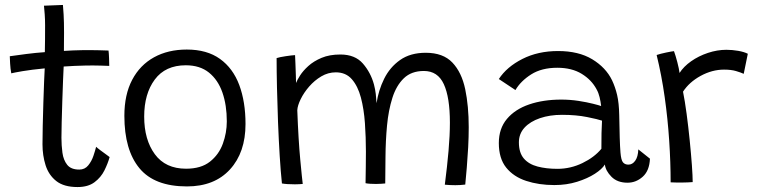

<svg xmlns="http://www.w3.org/2000/svg" viewBox="-20 -736 3063 775"><path d="M422.5 -102Q415.5 -76.5 401.5 -48.2Q387.5 -20 361.5 -0.5Q335.5 19 293 19Q238 19 207.2 -5.2Q176.5 -29.5 164 -69Q151.5 -108.5 151.5 -153.5Q151.5 -183.5 152.5 -228.5Q153.5 -273.5 155 -321Q156.5 -368.5 158 -406.5Q159.5 -444.5 160.5 -460Q108 -455 71.2 -448.8Q34.5 -442.5 25.5 -440Q22 -457.5 20.8 -479.8Q19.5 -502 19.5 -509Q47 -513 85.8 -518Q124.5 -523 161 -525.5Q161.5 -548 161.8 -577.8Q162 -607.5 162 -634.5Q162 -657 160.5 -677.8Q159 -698.5 157.5 -713L234 -716Q235 -707.5 236.8 -677.2Q238.5 -647 238.5 -604Q238.5 -589 238.2 -567.2Q238 -545.5 238 -530.5Q252.5 -531.5 274.5 -532.5Q296.5 -533.5 310 -533.5Q346.5 -534 379.2 -533.2Q412 -532.5 418 -532Q419.5 -521.5 420.2 -501.5Q421 -481.5 421 -470Q415.5 -470.5 386 -471.2Q356.5 -472 327 -471.5Q306 -471 280.8 -470Q255.5 -469 237 -467.5Q236 -450 234.5 -412Q233 -374 231.5 -328.5Q230 -283 229 -242.5Q228 -202 228 -180Q228 -149 232 -119.5Q236 -90 251.2 -70.8Q266.5 -51.5 300 -51.5Q322.5 -51.5 336.2 -68.5Q350 -85.5 357.2 -107.2Q364.5 -129 368 -143.5Q372.5 -139 384.5 -130Q396.5 -121 408 -112.8Q419.5 -104.5 422.5 -102Z M734.5 16.5Q603.5 16.5 542.8 -57Q482 -130.5 482 -268.5Q482 -354 513.5 -413.8Q545 -473.5 601.8 -504.8Q658.5 -536 734 -536Q815.5 -536 868 -498.2Q920.5 -460.5 945.8 -392.8Q971 -325 971 -235.5Q971 -120.5 908.2 -52Q845.5 16.5 734.5 16.5ZM731 -55Q791.5 -55 827.5 -83.5Q863.5 -112 879.5 -156Q895.5 -200 895.5 -246Q895.5 -311.5 877.8 -362.5Q860 -413.5 823.5 -443Q787 -472.5 730 -472.5Q647.5 -472.5 604.8 -415Q562 -357.5 562 -265.5Q562 -172 605 -113.5Q648 -55 731 -55Z M1118 4.5Q1113 -42 1109 -107Q1105 -172 1102.2 -243.5Q1099.5 -315 1098 -382.5Q1096.5 -450 1096.5 -501.5Q1108.5 -505.5 1133.5 -509.2Q1158.5 -513 1171 -513.5Q1171.5 -503.5 1172.5 -479Q1173.5 -454.5 1174.2 -431.2Q1175 -408 1175 -401Q1179 -412 1191 -431Q1203 -450 1224.5 -469.5Q1246 -489 1278 -502.5Q1310 -516 1354 -516Q1413 -516 1444.8 -479.5Q1476.5 -443 1489.5 -395Q1494.5 -376 1496.8 -356.8Q1499 -337.5 1500 -319.5Q1507.5 -371 1530.5 -417.8Q1553.5 -464.5 1595 -493.8Q1636.5 -523 1698.5 -523Q1768.5 -523 1806 -483.5Q1843.5 -444 1857.8 -376Q1872 -308 1872 -222.5Q1872 -184 1869.8 -141.8Q1867.5 -99.5 1864.2 -60Q1861 -20.5 1858 9Q1838.5 11.5 1818 11.5Q1796 11.5 1775.5 9.5Q1785 -64 1790.5 -127Q1796 -190 1796 -241Q1796 -343 1771.5 -396.2Q1747 -449.5 1691 -449.5Q1640.5 -449.5 1610 -420Q1579.5 -390.5 1563.8 -340.8Q1548 -291 1542.2 -229.2Q1536.5 -167.5 1536 -103.5Q1536 -77.5 1535.5 -49.8Q1535 -22 1535 4.5Q1528.5 5 1518.2 5.8Q1508 6.5 1498 6.5Q1486.5 6.5 1474.2 5.8Q1462 5 1455.5 3.5Q1456 -29.5 1456.5 -61Q1457 -92.5 1457 -123.5Q1457 -182 1453 -238.8Q1449 -295.5 1436.8 -342Q1424.5 -388.5 1400.2 -416.2Q1376 -444 1335.5 -444Q1304.5 -444 1277 -427.8Q1249.5 -411.5 1228 -386.8Q1206.5 -362 1193.8 -336Q1181 -310 1180 -291Q1184.5 -171 1192 -91.5Q1199.5 -12 1202 6.5Q1197.5 7 1187.8 7.5Q1178 8 1170.5 8Q1137 8 1118 4.5Z M2217.5 11Q2155 11 2104 -5.8Q2053 -22.5 2023.2 -59.5Q1993.5 -96.5 1993.5 -158.5Q1993.5 -217 2026.2 -256Q2059 -295 2116 -314.5Q2173 -334 2245.5 -334Q2281 -334 2315 -328.8Q2349 -323.5 2373.8 -317.2Q2398.5 -311 2406.5 -308Q2404.5 -326 2400.2 -343.8Q2396 -361.5 2388 -375.5Q2368 -413.5 2328 -438Q2288 -462.5 2229.5 -462.5Q2166.5 -462.5 2124.2 -435.8Q2082 -409 2060.5 -372.5L1993.5 -417Q2025.5 -466 2088.5 -498Q2151.5 -530 2232.5 -530Q2315.5 -530 2370.5 -496.8Q2425.5 -463.5 2450.5 -412Q2463.5 -384.5 2471 -352.5Q2478.5 -320.5 2479.5 -271.5Q2480.5 -217 2481.5 -180.8Q2482.5 -144.5 2484.5 -120.5Q2487 -89.5 2494.8 -80.5Q2502.5 -71.5 2516.5 -71.5Q2533 -71.5 2544.2 -87.5Q2555.5 -103.5 2556.5 -133L2603.5 -95.5Q2601.5 -47 2574.5 -22.8Q2547.5 1.5 2513 1.5Q2472 1.5 2448.2 -22.5Q2424.5 -46.5 2421.5 -72Q2410.5 -53.5 2381 -34.5Q2351.5 -15.5 2309.2 -2.2Q2267 11 2217.5 11ZM2230 -54.5Q2283 -54.5 2331 -77.8Q2379 -101 2407.5 -135.5Q2407.5 -171.5 2408 -198.5Q2408.5 -225.5 2410 -249Q2394.5 -254.5 2350 -263.5Q2305.5 -272.5 2248.5 -272.5Q2199 -272.5 2159.5 -259Q2120 -245.5 2097.2 -220.8Q2074.5 -196 2074.5 -161.5Q2074.5 -119.5 2094.5 -96.2Q2114.5 -73 2149.8 -63.8Q2185 -54.5 2230 -54.5Z M2723 -441.5Q2739.5 -467.5 2769.8 -488.8Q2800 -510 2837.5 -522.5Q2875 -535 2912 -535Q2935.5 -535 2959.8 -530.8Q2984 -526.5 2998.5 -519L2982 -438Q2970 -443.5 2950.8 -449.2Q2931.5 -455 2902.5 -455Q2854.5 -455 2808.2 -429.8Q2762 -404.5 2737 -366Q2744.5 -329 2751.5 -276.5Q2758.5 -224 2764 -169.2Q2769.5 -114.5 2772.8 -69.2Q2776 -24 2776 -1Q2759 0.5 2733.2 0.8Q2707.5 1 2687 0Q2687 -80 2681.2 -167.8Q2675.5 -255.5 2663 -344Q2650.5 -432.5 2630.5 -514Q2645 -519 2669 -524Q2693 -529 2700.5 -529.5Q2707 -512 2714 -485Q2721 -458 2723 -441.5Z"/></svg>

Font: Grandstander Light
Style: Regular
Weight: 300
Designer: Tyler Finck
Foundry: Etcetera Type Co
Version: Version 1.200; ttfautohint (v1.8.3)